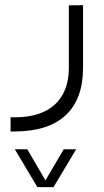

<svg xmlns="http://www.w3.org/2000/svg" viewBox="-20 -287 409 753"><path d="M189.9 446.8 278.8 298.3H230L158.2 420.4L86.9 298.3H38.1L126.5 446.8ZM21.5 172.9V229L42 228.5C215.8 227.1 305.7 139.6 305.7 -20V-266.6L250 -266.1V-20C250 103.5 173.8 172.9 41 172.9Z"/></svg>

Font: Shabnam Thin
Style: Regular
Weight: 100
Foundry: DejaVu fonts team - Redesigned by Saber Rastikerdar - Based on Vazir font
Version: Version 5.0.1